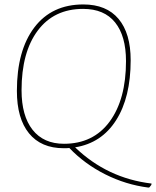

<svg xmlns="http://www.w3.org/2000/svg" viewBox="-20 -662 702 864"><path d="M355 -642Q459 -642 513.5 -577Q568 -512 568 -391Q568 -224 502.5 -121Q437 -18 318 1Q462 140 662 164L661 170Q652 182 651 182H647Q546 169 453.5 122.5Q361 76 292 4Q284 5 267 5Q165 5 110.5 -62Q56 -129 56 -253Q56 -435 134.5 -538.5Q213 -642 355 -642ZM354 -622Q223 -622 150 -524.5Q77 -427 77 -256Q77 -141 126.5 -78Q176 -15 268 -15Q400 -15 473.5 -115Q547 -215 547 -387Q547 -500 498 -561Q449 -622 354 -622Z"/></svg>

Font: Alegreya Sans Thin
Style: Italic
Weight: 100
Italic angle: -7°
Designer: Juan Pablo del Peral
Foundry: Huerta Tipografica
Version: Version 2.007